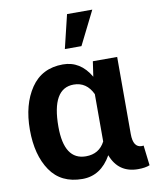

<svg xmlns="http://www.w3.org/2000/svg" viewBox="-93 -893 807 1002"><g transform="rotate(-10 310.5 -391.5)"><path d="M264.6 -567.4Q357.4 -567.4 410.2 -476.6L421.9 -556.6H550.8V-148.4Q550.8 -76.2 596.7 -76.2Q604.5 -76.2 606.4 -77.1L619.1 29.3Q595.7 39.1 557.6 39.1Q453.1 39.1 416 -59.6Q360.4 39.1 262.7 39.1Q149.4 39.1 92.8 -43.9Q36.1 -127 36.1 -260.7Q36.1 -394.5 94.7 -481Q153.3 -567.4 264.6 -567.4ZM185.5 -251Q185.5 -74.2 300.8 -74.2Q371.1 -74.2 402.3 -134.8V-385.7Q370.1 -454.1 301.8 -454.1Q185.5 -454.1 185.5 -251ZM289.1 -644.5 332 -822.3H465.8L377 -644.5Z"/></g></svg>

Font: GenEi M Gothic v2 Bold
Style: Regular
Weight: 700
Version: Version 2.0